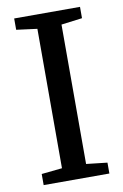

<svg xmlns="http://www.w3.org/2000/svg" viewBox="-85 -793 542 843"><g transform="rotate(-10 186.0 -371.5)"><path d="M132 -59V-680.5L39.5 -692.5V-743H333V-692.5L239.5 -680.5V-59L333 -48.5V0H40V-49.5Z"/></g></svg>

Font: Merriweather
Style: Regular
Weight: 400
Designer: Eben Sorkin
Foundry: Eben Sorkin
Version: Version 2.100; ttfautohint (v1.7.19-72a1) -l 8 -r 50 -G 200 